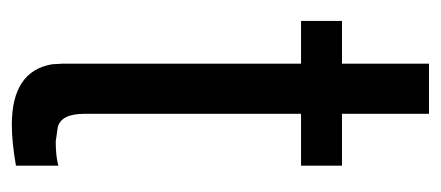

<svg xmlns="http://www.w3.org/2000/svg" viewBox="-226 -482 731 318"><g transform="rotate(90 139.0 -322.5)"><path d="M253.9 -523.9V-456.1H168V-97.2Q168 -59.1 189.9 -53.2L213.9 -49.8Q238.8 -49.8 253.9 -54.2V16.1Q214.8 22.9 186 22.9Q97.2 22.9 85.9 -43.9L85 -60.1V-456.1H14.2V-523.9H85V-668H168V-523.9Z"/></g></svg>

Font: SolaimanLipi
Style: Normal
Weight: 400
Designer: Solaiman Karim
Foundry: Al Mamun Sumon
Version: Version 2.000